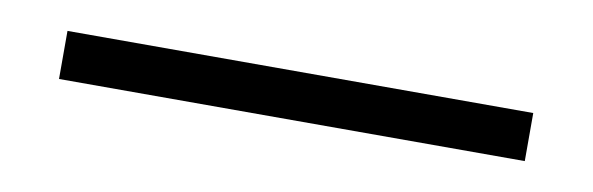

<svg xmlns="http://www.w3.org/2000/svg" viewBox="-23 -111 547 177"><g transform="rotate(10 250.0 -22.5)"><path d="M32 -45V0H468V-45Z"/></g></svg>

Font: Sawarabi Mincho
Style: Regular
Weight: 400
Version: Version 1.082; ttfautohint (v1.8.4.7-5d5b)